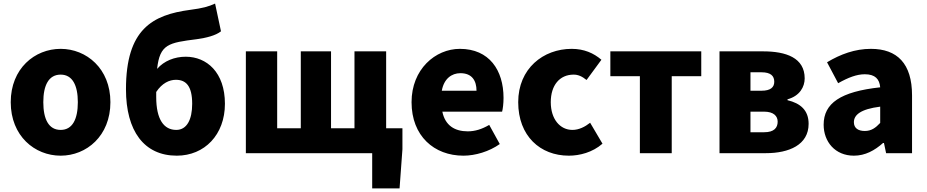

<svg xmlns="http://www.w3.org/2000/svg" viewBox="-20 -856 5182 1073"><path d="M319 14C463 14 597 -96 597 -285C597 -473 463 -583 319 -583C174 -583 40 -473 40 -285C40 -96 174 14 319 14ZM319 -130C252 -130 222 -190 222 -285C222 -379 252 -439 319 -439C385 -439 415 -379 415 -285C415 -190 385 -130 319 -130Z M968 14C1123 14 1237 -103 1237 -276C1237 -452 1135 -539 1018 -539C956 -539 897 -516 858 -471C873 -610 923 -617 1080 -637C1131 -644 1185 -657 1215 -681L1182 -836C1145 -819 1112 -810 1043 -801C832 -773 684 -693 684 -357C684 -124 785 14 968 14ZM853 -342C886 -392 927 -410 963 -410C1019 -410 1054 -376 1054 -276C1054 -187 1024 -130 965 -130C896 -130 853 -188 853 -314Z M1354 0H2060V197H2213L2229 -22V-139H2138V-569H1961V-139H1830V-569H1661V-139H1529V-569H1354Z M2570 14C2636 14 2714 -9 2773 -51L2714 -158C2673 -134 2635 -122 2594 -122C2522 -122 2468 -154 2452 -232H2786C2790 -246 2794 -277 2794 -309C2794 -464 2714 -583 2550 -583C2413 -583 2280 -469 2280 -285C2280 -96 2406 14 2570 14ZM2449 -349C2461 -416 2504 -447 2553 -447C2618 -447 2643 -405 2643 -349Z M3159 14C3219 14 3291 -4 3347 -53L3278 -170C3249 -147 3215 -130 3179 -130C3110 -130 3058 -190 3058 -285C3058 -379 3107 -439 3186 -439C3210 -439 3232 -430 3258 -409L3341 -522C3298 -559 3244 -583 3175 -583C3016 -583 2876 -473 2876 -285C2876 -96 2999 14 3159 14Z M3556 0H3734V-430H3899V-569H3391V-430H3556Z M4001 0H4260C4389 0 4499 -46 4499 -164C4499 -240 4453 -279 4381 -296V-301C4450 -320 4477 -371 4477 -418C4477 -533 4373 -569 4245 -569H4001ZM4174 -349V-452H4236C4287 -452 4307 -432 4307 -399C4307 -368 4286 -349 4236 -349ZM4174 -117V-232H4250C4304 -232 4326 -207 4326 -176C4326 -142 4306 -117 4251 -117Z M4752 14C4815 14 4868 -15 4915 -57H4920L4932 0H5077V-323C5077 -501 4994 -583 4847 -583C4758 -583 4677 -553 4602 -508L4664 -391C4721 -423 4768 -441 4813 -441C4871 -441 4895 -414 4899 -368C4677 -344 4583 -279 4583 -159C4583 -64 4647 14 4752 14ZM4813 -124C4776 -124 4752 -140 4752 -173C4752 -213 4788 -246 4899 -260V-169C4873 -141 4849 -124 4813 -124Z"/></svg>

Font: ChiuKong Gothic MN Heavy
Style: Regular
Weight: 900
Designer: Ryoko NISHIZUKA 西塚涼子 (kana, bopomofo & ideographs); Paul D. Hunt (Latin, Greek & Cyrillic); Sandoll Communications 산돌커뮤니
Foundry: Adobe
Version: Version 1.300